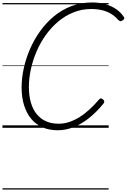

<svg xmlns="http://www.w3.org/2000/svg" viewBox="-20 -1035 1027 1555"><path d="M448 20Q380 20 326 -3Q272 -26 234 -71Q196 -116 175.5 -180.5Q155 -245 155 -327Q155 -402 172.5 -482Q190 -562 223.5 -639Q257 -716 306 -784Q355 -852 418 -904Q481 -956 558.5 -985.5Q636 -1015 726 -1015Q783 -1015 831.5 -1001.5Q880 -988 918.5 -962.5Q957 -937 982 -899Q989 -890 985.5 -882.5Q982 -875 970 -868Q960 -862 953.5 -863.5Q947 -865 935 -876Q910 -905 878 -924Q846 -943 806.5 -952.5Q767 -962 719 -962Q643 -962 575.5 -935Q508 -908 451.5 -860.5Q395 -813 351 -751.5Q307 -690 276.5 -619Q246 -548 230 -474.5Q214 -401 214 -331Q214 -260 230 -204.5Q246 -149 277 -111Q308 -73 352.5 -53Q397 -33 454 -33Q501 -33 544 -48Q587 -63 628 -89Q669 -115 707.5 -151Q746 -187 783 -230Q791 -239 798.5 -238Q806 -237 815 -229Q824 -221 824.5 -213Q825 -205 817 -195Q759 -124 697.5 -76Q636 -28 573 -4Q510 20 448 20ZM0 490H860V500H0ZM0 -20H860V0H0ZM0 -505H860V-500H0ZM0 -1010H860V-1000H0Z"/></svg>

Font: Playwrite AU TAS Guides
Style: Regular
Weight: 400
Designer: Veronika Burian, José Scaglione
Foundry: TypeTogether
Version: Version 1.003